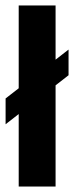

<svg xmlns="http://www.w3.org/2000/svg" viewBox="-22 -683 270 703"><path d="M-1.5 -228V-322.5L229 -501.5V-407.5ZM46.5 0V-663H181.5V0Z"/></svg>

Font: Anek Latin Condensed
Style: Bold
Weight: 700
Width: 3
Designer: Yesha Goshar
Foundry: Ek Type
Version: Version 1.003